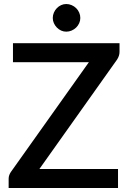

<svg xmlns="http://www.w3.org/2000/svg" viewBox="-20 -935 644 955"><path d="M574.5 -676.5Q574.5 -666.5 571.2 -657Q568 -647.5 562.5 -639L176 -94.5H567V0H23V-46Q23 -55.5 26 -63.8Q29 -72 34 -79.5L422 -625.5H44.5V-720H574.5ZM379.5 -845.5Q379.5 -832 374 -819.8Q368.5 -807.5 358.8 -798Q349 -788.5 336.2 -783Q323.5 -777.5 309.5 -777.5Q296 -777.5 284 -783Q272 -788.5 262.8 -798Q253.5 -807.5 248 -819.8Q242.5 -832 242.5 -845.5Q242.5 -859.5 248 -872.2Q253.5 -885 262.8 -894.5Q272 -904 284 -909.5Q296 -915 309.5 -915Q323.5 -915 336.2 -909.5Q349 -904 358.8 -894.5Q368.5 -885 374 -872.2Q379.5 -859.5 379.5 -845.5Z"/></svg>

Font: Lato SemiBold
Style: Regular
Weight: 600
Designer: Lukasz Dziedzic with Adam Twardoch and Botio Nikoltchev
Foundry: tyPoland Lukasz Dziedzic
Version: Version 2.015; 2015-08-06; http://www.latofonts.com/